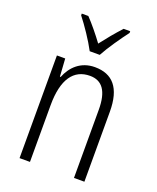

<svg xmlns="http://www.w3.org/2000/svg" viewBox="-142 -943 765 935"><g transform="rotate(20 240.5 -475.5)"><path d="M217 -699H269C293 -744 337 -807 369 -849V-858H335C300 -820 274 -788 243 -748C215 -786 180 -829 152 -858H118V-849C149 -810 193 -745 217 -699ZM268 -635C195 -635 149 -589 127 -533H123L117 -625H74V-93H128V-387C128 -522 176 -587 260 -587C323 -587 356 -543 356 -446V-93H410V-456C410 -579 360 -635 268 -635Z"/></g></svg>

Font: Noto Sans Telugu UI Condensed Light
Style: Regular
Weight: 300
Width: 3
Designer: Jelle Bosma - Monotype Design Team
Foundry: Monotype Imaging Inc.
Version: Version 2.005